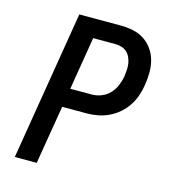

<svg xmlns="http://www.w3.org/2000/svg" viewBox="-109 -825 819 914"><g transform="rotate(15 300.0 -367.5)"><path d="M48 0 169 -735H371Q403 -735 433 -729Q463 -723 487.5 -707.5Q512 -692 529.5 -668Q547 -644 555 -615.5Q563 -587 563 -555.5Q563 -524 558 -493Q554 -466 545 -439Q536 -412 520 -387.5Q504 -363 481.5 -343.5Q459 -324 432.5 -311.5Q406 -299 378.5 -294Q351 -289 324 -289H204L156 0ZM219 -382H324Q348 -382 371.5 -391Q395 -400 412.5 -418.5Q430 -437 439.5 -460.5Q449 -484 453 -507Q455 -524 456 -540Q457 -556 454.5 -571Q452 -586 445.5 -600Q439 -614 428 -624Q417 -634 402 -638.5Q387 -643 371 -643H262Z"/></g></svg>

Font: Iosevka SS04 SmBd Ex Obl
Style: Regular
Weight: 600
Width: 7
Italic angle: -9°
Monospace: yes
Designer: Belleve Invis
Foundry: Belleve Invis
Version: Version 19.0.0; ttfautohint (v1.8.4)